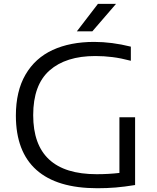

<svg xmlns="http://www.w3.org/2000/svg" viewBox="-20 -966 811 992"><path d="M678 -360V-10Q622.5 -1 577.5 2.8Q532.5 6.5 483 6.5Q274.5 6.5 168.5 -87.8Q62.5 -182 62 -368Q62 -495 111.8 -580.5Q161.5 -666 252.2 -707.8Q343 -749.5 466.5 -749.5Q557.5 -749.5 656 -725V-652Q605 -665.5 561 -671Q517 -676.5 472.5 -676.5Q320.5 -676.5 236 -602Q151.5 -527.5 151.5 -371Q151.5 -66 479.5 -66Q541 -66 597 -72.5V-360ZM377 -804 486 -946H579.5L457 -804Z"/></svg>

Font: Encode Sans Expanded
Style: Regular
Weight: 400
Width: 7
Designer: Multiple Designers
Foundry: Impallari Type
Version: Version 2.000